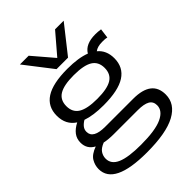

<svg xmlns="http://www.w3.org/2000/svg" viewBox="-281 -922 1275 1275"><g transform="rotate(-45 356.5 -285.0)"><path d="M330 220Q25 220 25 71Q25 35 44 3Q63 -29 118 -49Q64 -78 64 -138Q64 -175 84.5 -202Q105 -229 144 -249Q79 -291 79 -376Q79 -461 145.5 -504Q212 -547 349 -547Q453 -547 517 -522Q550 -578 642 -578Q666 -578 693 -574L684 -506Q673 -509 661.5 -509.5Q650 -510 639 -510Q595 -510 570 -491Q620 -450 620 -376Q620 -291 553.5 -248Q487 -205 349 -205Q252 -205 190 -227Q168 -214 155.5 -198Q143 -182 143 -161Q143 -97 255 -97H518Q691 -97 691 36Q691 123 602 171.5Q513 220 330 220ZM349 -265Q443 -265 486 -291.5Q529 -318 529 -376Q529 -434 486 -460.5Q443 -487 349 -487Q256 -487 212.5 -460.5Q169 -434 169 -376Q169 -318 212.5 -291.5Q256 -265 349 -265ZM107 55Q107 107 163.5 131.5Q220 156 339 156Q474 156 537 126.5Q600 97 600 46Q600 10 572 -6Q544 -22 486 -22H260Q211 -22 174 -30Q136 -15 121.5 7Q107 29 107 55ZM558 -790 405 -596H297L147 -790H229L353 -645L477 -790Z"/></g></svg>

Font: Georama Extended
Style: Regular
Weight: 400
Width: 7
Designer: Jean-Baptiste Levee
Foundry: Production Type
Version: Version 1.000